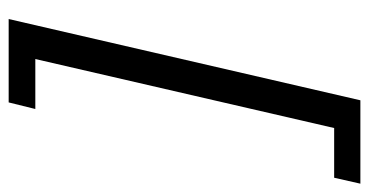

<svg xmlns="http://www.w3.org/2000/svg" viewBox="-224 -566 852 443"><g transform="rotate(90 201.5 -344.0)"><path d="M23.4 61.5 210.9 -750H403.3L389.6 -689.5H274.9L115.7 0H231L215.8 61.5Z"/></g></svg>

Font: HK Grotesk Medium Italic
Style: Regular
Weight: 500
Italic angle: -13°
Designer: Alfredo Marco Pradil and Stefan Peev
Foundry: Hanken Design Co.
Version: Version 1.000;PS 001.000;hotconv 1.0.88;makeotf.lib2.5.64775